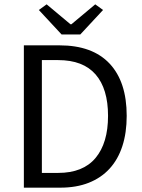

<svg xmlns="http://www.w3.org/2000/svg" viewBox="-20 -865 655 885"><path d="M90 0V-656H254Q406 -656 485 -572Q564 -488 564 -331Q564 -253 544 -191.5Q524 -130 485 -87.5Q446 -45 389 -22.5Q332 0 258 0ZM173 -68H248Q363 -68 420.5 -137Q478 -206 478 -331Q478 -456 420.5 -522Q363 -588 248 -588H173ZM264 -706 159 -819 195 -845 305 -753H309L419 -845L455 -819L350 -706Z"/></svg>

Font: Processing Sans Pro
Style: Regular
Weight: 400
Designer: Paul D. Hunt
Foundry: Adobe Systems Incorporated
Version: Version 2.020;PS 2.000;hotconv 1.0.86;makeotf.lib2.5.63406